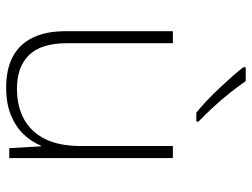

<svg xmlns="http://www.w3.org/2000/svg" viewBox="-117 -689 816 622"><g transform="rotate(90 291.0 -378.0)"><path d="M492 -530V0H460L454 -103H452Q440 -73 415.5 -47Q391 -21 353.5 -5.5Q316 10 264 10Q204 10 163.5 -11.5Q123 -33 102 -76Q81 -119 81 -183V-530H120V-187Q120 -104 158 -64.5Q196 -25 267 -25Q325 -25 366.5 -48Q408 -71 430.5 -116.5Q453 -162 453 -232V-530ZM243 -766Q257 -745 279.5 -716.5Q302 -688 327.5 -660.5Q353 -633 374 -613V-606H345Q325 -622 304.5 -641.5Q284 -661 264.5 -682Q245 -703 227.5 -722.5Q210 -742 198 -758V-766Z"/></g></svg>

Font: Noto Sans Khmer ExtraLight
Style: Regular
Weight: 250
Version: Version 2.003